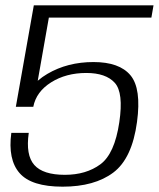

<svg xmlns="http://www.w3.org/2000/svg" viewBox="-20 -695 598 721"><path d="M215 6Q335 6 405.5 -47Q476 -100 494.5 -237Q511.5 -362.5 470 -412.2Q428.5 -462 331 -462Q233.5 -462 157.8 -417.5Q82 -373 65 -295.5L105 -294Q116 -350.5 172 -385.8Q228 -421 304 -421Q377.5 -421 411 -384Q444.5 -347 428 -236Q410.5 -117.5 357 -78Q303.5 -38.5 223.5 -38.5Q141.5 -38.5 108.8 -75.5Q76 -112.5 88 -196H22.5Q9 -96 53.5 -45Q98 6 215 6ZM39.5 -294H104.5L163.5 -629H548.5L556.5 -675H107Z"/></svg>

Font: Anybody SemiExpanded Light
Style: Italic
Weight: 300
Width: 6
Italic angle: -10°
Version: Version 1.113;gftools[0.9.25]